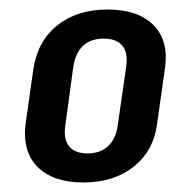

<svg xmlns="http://www.w3.org/2000/svg" viewBox="-20 -737 402 403"><path d="M155 -354Q91 -354 58.5 -387Q26 -420 34 -479L50 -592Q59 -651 100.5 -684Q142 -717 206 -717Q270 -717 302.5 -684Q335 -651 326 -592L310 -479Q303 -421 261 -387.5Q219 -354 155 -354ZM164 -415Q190 -415 206.5 -430Q223 -445 227 -473L245 -598Q249 -627 236.5 -641.5Q224 -656 198 -656Q171 -656 155 -641.5Q139 -627 134 -598L117 -473Q113 -445 125 -430Q137 -415 164 -415Z"/></svg>

Font: Pathway Extreme Condensed SemiBold
Style: Italic
Weight: 600
Width: 3
Italic angle: -8°
Version: Version 1.001;gftools[0.9.26]